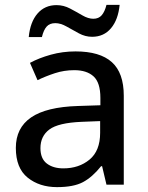

<svg xmlns="http://www.w3.org/2000/svg" viewBox="-20 -758 608 788"><path d="M290 -547Q390 -547 439 -503Q488 -459 488 -365V0H417L399 -76H395Q359 -31 320.5 -10.5Q282 10 214 10Q142 10 93.5 -29Q45 -68 45 -151Q45 -233 107.5 -276Q170 -319 300 -323L392 -326V-356Q392 -419 364 -444.5Q336 -470 285 -470Q243 -470 205 -457.5Q167 -445 134 -429L103 -500Q140 -520 188.5 -533.5Q237 -547 290 -547ZM315 -258Q219 -254 182.5 -226.5Q146 -199 146 -150Q146 -107 172 -87Q198 -67 240 -67Q304 -67 347.5 -103Q391 -139 391 -213V-261ZM98 -606Q104 -668 134 -702.5Q164 -737 212 -737Q241 -737 267.5 -723Q294 -709 318 -695Q342 -681 363 -681Q385 -681 397.5 -695.5Q410 -710 417 -738H471Q465 -677 435.5 -642Q406 -607 358 -607Q330 -607 304 -621Q278 -635 253.5 -649Q229 -663 207 -663Q184 -663 171.5 -649Q159 -635 152 -606Z"/></svg>

Font: Noto Sans Kayah Li Medium
Style: Regular
Weight: 500
Designer: Monotype Design Team, Sérgio Martins
Foundry: Monotype Imaging Inc.
Version: Version 2.002; ttfautohint (v1.8.4.7-5d5b)